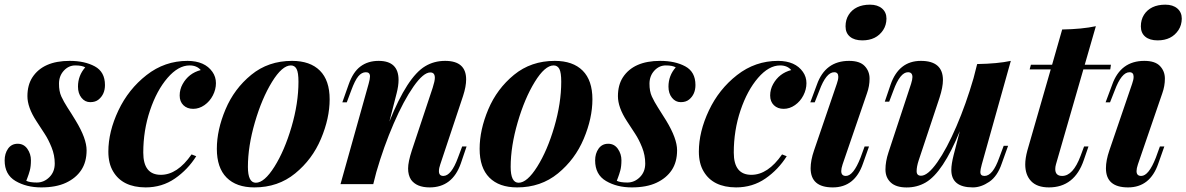

<svg xmlns="http://www.w3.org/2000/svg" viewBox="-39 -793 5110 827"><path d="M296.9 -419.9Q296.9 -467.3 328.1 -502.9Q314 -511.2 285.4 -511.2Q256.8 -511.2 236.1 -488.8Q215.3 -466.3 215.1 -433.1Q214.8 -399.9 225.3 -377.2Q235.8 -354.5 251.5 -330.1Q267.6 -305.7 287.1 -273.4Q334 -196.3 334 -145.8Q334 -95.2 311 -60.5Q288.1 -25.9 245.4 -5.9Q202.6 14.2 138.7 14.2Q74.7 14.2 27.8 -13.4Q-19 -41 -19 -102.1Q-19 -131.8 -4.2 -152.8Q10.7 -173.8 37.1 -173.8Q63.5 -173.8 78.9 -151.9Q94.2 -129.9 94.2 -103Q94.2 -76.2 89.4 -58.6Q84.5 -41 79.8 -29.1Q75.2 -17.1 74.2 -14.2Q88.9 -6.8 119.6 -6.8Q150.4 -6.8 173.6 -29.8Q196.8 -52.7 196.8 -88.6Q196.8 -124.5 183.1 -158.4Q169.4 -192.4 153.3 -216.8Q137.2 -241.2 117.7 -271.5Q79.1 -330.6 79.1 -378.7Q79.1 -426.8 100.6 -460Q147 -530.8 261.2 -530.8Q325.7 -530.8 369.4 -507.1Q413.1 -483.4 413.1 -426.8Q413.1 -386.7 385.7 -364.3Q372.1 -353 349.6 -353Q327.1 -353 312 -371.8Q296.9 -390.6 296.9 -419.9Z M587.9 14.2Q488.3 13.7 448.2 -54.7Q427.7 -88.9 427.7 -140.1Q427.7 -225.6 470.9 -317.1Q514.2 -408.7 592.3 -469.7Q670.4 -530.8 769 -530.8Q843.3 -530.3 876 -483.4Q891.1 -461.9 891.1 -434.8Q891.1 -407.7 877.9 -382.1Q864.7 -356.4 841.8 -340.3Q818.8 -324.2 793 -324.2Q767.1 -324.2 751 -339.8Q734.9 -355.5 734.9 -381.6Q734.9 -407.7 747.6 -430.7Q773.4 -477.5 825.7 -491.2Q808.6 -511.2 777.8 -511.2Q729 -511.2 682.6 -457.5Q636.2 -403.8 607.2 -317.6Q578.1 -231.4 578.1 -135.7Q578.1 -40 653.8 -40Q725.1 -40 786.1 -127.9L806.2 -120.1Q770 -62.5 714.6 -24.2Q659.2 14.2 587.9 14.2Z M1028.8 -74.2Q1028.8 -5.9 1063 -5.9Q1099.6 -5.9 1143.1 -75Q1186.5 -144 1216.6 -246.3Q1246.6 -348.6 1246.6 -440.9Q1246.6 -480.5 1238.5 -495.8Q1230.5 -511.2 1213.9 -511.2Q1176.3 -511.2 1132.6 -440.2Q1088.9 -369.1 1058.8 -265.9Q1028.8 -162.6 1028.8 -74.2ZM1218.8 -530.8Q1296.9 -530.8 1338.9 -488.8Q1380.9 -446.8 1380.9 -365.2Q1380.9 -283.7 1343.5 -195.1Q1306.2 -106.4 1232.4 -46.1Q1158.7 14.2 1056.6 14.2Q979 14.2 937 -28.1Q895 -70.3 895 -151.9Q895 -233.4 932.4 -322Q969.7 -410.6 1043.2 -470.7Q1116.7 -530.8 1218.8 -530.8Z M1811.5 14.2Q1755.4 14.2 1731.4 -19Q1718.8 -38.6 1718.8 -67.1Q1718.8 -95.7 1734.9 -145L1824.7 -415Q1834 -443.8 1834 -458Q1834 -481 1814.5 -481Q1784.7 -481 1742.2 -420.4Q1699.7 -359.9 1656.7 -260.7Q1613.8 -161.6 1582 -51.8L1568.8 0H1427.7L1548.8 -432.1Q1554.7 -453.1 1554.7 -463.9Q1554.7 -481.9 1536.9 -481.9Q1519 -481.9 1504.4 -464.4Q1489.7 -446.8 1473.6 -402.8L1454.6 -352.1H1435.5L1462.4 -428.2Q1481.4 -482.9 1513.7 -506.8Q1545.9 -530.8 1591.8 -530.8Q1677.7 -530.8 1677.7 -448.7Q1677.7 -423.3 1669.4 -391.1L1638.2 -269.5Q1715.3 -461.9 1792.5 -507.8Q1830.6 -530.8 1878.4 -530.8Q1968.8 -530.8 1968.8 -450.7Q1968.8 -420.4 1955.6 -379.9L1857.4 -85Q1851.6 -68.8 1851.6 -55.7Q1851.6 -35.2 1870.6 -35.2Q1904.8 -35.2 1933.6 -113.8L1951.7 -162.1H1970.7L1945.8 -88.9Q1909.7 14.2 1811.5 14.2Z M2160.6 -74.2Q2160.6 -5.9 2194.8 -5.9Q2231.4 -5.9 2274.9 -75Q2318.4 -144 2348.4 -246.3Q2378.4 -348.6 2378.4 -440.9Q2378.4 -480.5 2370.4 -495.8Q2362.3 -511.2 2345.7 -511.2Q2308.1 -511.2 2264.4 -440.2Q2220.7 -369.1 2190.7 -265.9Q2160.6 -162.6 2160.6 -74.2ZM2350.6 -530.8Q2428.7 -530.8 2470.7 -488.8Q2512.7 -446.8 2512.7 -365.2Q2512.7 -283.7 2475.3 -195.1Q2438 -106.4 2364.3 -46.1Q2290.5 14.2 2188.5 14.2Q2110.8 14.2 2068.8 -28.1Q2026.9 -70.3 2026.9 -151.9Q2026.9 -233.4 2064.2 -322Q2101.6 -410.6 2175 -470.7Q2248.5 -530.8 2350.6 -530.8Z M2840.3 -419.9Q2840.3 -467.3 2871.6 -502.9Q2857.4 -511.2 2828.9 -511.2Q2800.3 -511.2 2779.5 -488.8Q2758.8 -466.3 2758.5 -433.1Q2758.3 -399.9 2768.8 -377.2Q2779.3 -354.5 2794.9 -330.1Q2811 -305.7 2830.6 -273.4Q2877.4 -196.3 2877.4 -145.8Q2877.4 -95.2 2854.5 -60.5Q2831.5 -25.9 2788.8 -5.9Q2746.1 14.2 2682.1 14.2Q2618.2 14.2 2571.3 -13.4Q2524.4 -41 2524.4 -102.1Q2524.4 -131.8 2539.3 -152.8Q2554.2 -173.8 2580.6 -173.8Q2606.9 -173.8 2622.3 -151.9Q2637.7 -129.9 2637.7 -103Q2637.7 -76.2 2632.8 -58.6Q2627.9 -41 2623.3 -29.1Q2618.7 -17.1 2617.7 -14.2Q2632.3 -6.8 2663.1 -6.8Q2693.8 -6.8 2717 -29.8Q2740.2 -52.7 2740.2 -88.6Q2740.2 -124.5 2726.6 -158.4Q2712.9 -192.4 2696.8 -216.8Q2680.7 -241.2 2661.1 -271.5Q2622.6 -330.6 2622.6 -378.7Q2622.6 -426.8 2644 -460Q2690.4 -530.8 2804.7 -530.8Q2869.1 -530.8 2912.8 -507.1Q2956.5 -483.4 2956.5 -426.8Q2956.5 -386.7 2929.2 -364.3Q2915.5 -353 2893.1 -353Q2870.6 -353 2855.5 -371.8Q2840.3 -390.6 2840.3 -419.9Z M3131.3 14.2Q3031.7 13.7 2991.7 -54.7Q2971.2 -88.9 2971.2 -140.1Q2971.2 -225.6 3014.4 -317.1Q3057.6 -408.7 3135.7 -469.7Q3213.9 -530.8 3312.5 -530.8Q3386.7 -530.3 3419.4 -483.4Q3434.6 -461.9 3434.6 -434.8Q3434.6 -407.7 3421.4 -382.1Q3408.2 -356.4 3385.3 -340.3Q3362.3 -324.2 3336.4 -324.2Q3310.5 -324.2 3294.4 -339.8Q3278.3 -355.5 3278.3 -381.6Q3278.3 -407.7 3291 -430.7Q3316.9 -477.5 3369.1 -491.2Q3352.1 -511.2 3321.3 -511.2Q3272.5 -511.2 3226.1 -457.5Q3179.7 -403.8 3150.6 -317.6Q3121.6 -231.4 3121.6 -135.7Q3121.6 -40 3197.3 -40Q3268.6 -40 3329.6 -127.9L3349.6 -120.1Q3313.5 -62.5 3258.1 -24.2Q3202.6 14.2 3131.3 14.2Z M3571.8 -462.4Q3571.8 -481.9 3554.2 -481.9Q3519.5 -481.9 3490.2 -402.8L3470.2 -352.1H3451.2L3479.5 -428.2Q3515.6 -530.8 3618.2 -530.8Q3664.6 -530.8 3685.5 -508.5Q3706.5 -486.3 3706.5 -454.3Q3706.5 -422.4 3695.3 -391.1L3590.3 -85Q3584.5 -67.4 3584.5 -56.2Q3584.5 -35.2 3604.5 -35.2Q3636.7 -35.2 3667.5 -113.8L3685.1 -162.1H3704.1L3678.2 -88.9Q3643.1 14.2 3547.9 14.2Q3452.6 14.2 3452.6 -68.4Q3452.6 -102.1 3467.3 -145L3565.4 -432.1Q3571.8 -449.7 3571.8 -462.4ZM3779.3 -712.4Q3778.8 -684.6 3765.1 -663.6Q3735.8 -619.1 3675.3 -619.1Q3641.1 -619.1 3622.1 -635Q3603 -650.9 3603 -679.4Q3603 -708 3616.5 -729.2Q3629.9 -750.5 3653.1 -761.7Q3676.3 -772.9 3708.5 -772.9Q3740.7 -772.9 3760 -756.6Q3779.3 -740.2 3779.3 -712.4Z M4151.4 14.2Q4058.6 14.2 4058.6 -61Q4058.6 -85.9 4068.8 -126L4095.2 -228Q4022.5 -49.8 3947.8 -6.8Q3910.6 14.6 3865.5 14.4Q3820.3 14.2 3797.6 -7.1Q3774.9 -28.3 3774.9 -63Q3774.9 -97.7 3788.1 -137.2L3885.3 -432.1Q3891.1 -450.7 3891.1 -460.9Q3891.1 -481.9 3872.1 -481.9Q3837.9 -481.9 3809.1 -402.8L3791 -355H3772L3796.9 -428.2Q3832.5 -530.8 3927.5 -530.8Q4022.5 -530.8 4022.5 -448.2Q4022.5 -417.5 4007.8 -372.1L3918 -102.1Q3909.2 -75.2 3909.2 -55.7Q3909.2 -36.1 3928.2 -36.1Q3957.5 -36.1 3998.3 -94.2Q4039.1 -152.3 4080.6 -248.8Q4122.1 -345.2 4154.3 -456.1L4169.9 -517.1Q4258.3 -518.6 4314.9 -530.8L4189.9 -85Q4183.6 -62 4183.6 -51.8Q4183.6 -35.2 4201.7 -35.2Q4237.3 -35.2 4265.1 -113.8L4284.2 -165H4303.2L4275.9 -88.9Q4257.3 -33.7 4221.9 -9.8Q4186.5 14.2 4151.4 14.2Z M4506.3 -64.9Q4506.3 -35.2 4536.1 -35.2Q4583 -35.2 4615.2 -121.1L4630.4 -162.1H4649.4L4629.4 -104Q4589.4 14.2 4479 14.2Q4428.2 14.2 4402.6 -12.5Q4377 -39.1 4377 -85Q4377 -110.8 4386.2 -145L4486.8 -494.1H4396L4401.4 -514.2H4492.7L4536.1 -666Q4622.6 -667.5 4681.2 -680.2L4633.3 -514.2H4746.1L4743.2 -494.1H4627.4L4509.3 -85Q4506.3 -74.2 4506.3 -64.9Z M4843.8 -462.4Q4843.8 -481.9 4826.2 -481.9Q4791.5 -481.9 4762.2 -402.8L4742.2 -352.1H4723.1L4751.5 -428.2Q4787.6 -530.8 4890.1 -530.8Q4936.5 -530.8 4957.5 -508.5Q4978.5 -486.3 4978.5 -454.3Q4978.5 -422.4 4967.3 -391.1L4862.3 -85Q4856.4 -67.4 4856.4 -56.2Q4856.4 -35.2 4876.5 -35.2Q4908.7 -35.2 4939.5 -113.8L4957 -162.1H4976.1L4950.2 -88.9Q4915 14.2 4819.8 14.2Q4724.6 14.2 4724.6 -68.4Q4724.6 -102.1 4739.3 -145L4837.4 -432.1Q4843.8 -449.7 4843.8 -462.4ZM5051.3 -712.4Q5050.8 -684.6 5037.1 -663.6Q5007.8 -619.1 4947.3 -619.1Q4913.1 -619.1 4894 -635Q4875 -650.9 4875 -679.4Q4875 -708 4888.4 -729.2Q4901.9 -750.5 4925 -761.7Q4948.2 -772.9 4980.5 -772.9Q5012.7 -772.9 5032 -756.6Q5051.3 -740.2 5051.3 -712.4Z"/></svg>

Font: PlayfairDisplay-BoldItalic
Style: Bold Italic
Weight: 700
Italic angle: -14.9847°
Designer: Claus Eggers Sørensen
Foundry: Claus Eggers Sørensen
Version: Version 1.002;PS 001.002;hotconv 1.0.70;makeotf.lib2.5.58329